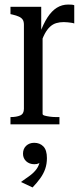

<svg xmlns="http://www.w3.org/2000/svg" viewBox="-20 -546 365 843"><path d="M306 -523V-443Q301 -445 293.5 -446Q286 -447 277.5 -448Q269 -449 260 -449Q242 -449 227 -444.5Q212 -440 199.5 -428.5Q187 -417 176.5 -397.5Q166 -378 157 -347L154 -397Q170 -441 188.5 -469.5Q207 -498 229.5 -512Q252 -526 279 -526Q288 -526 295 -525.5Q302 -525 306 -523ZM26 0V-32H27Q52 -32 68.5 -39Q85 -46 85 -68V-437Q85 -452 79.5 -460Q74 -468 63 -473Q52 -478 35 -482L26 -484V-516H161V-398L167 -405V-46Q167 -41 175.5 -38.5Q184 -36 198 -34Q212 -32 226 -32H241V0ZM123 277 72 253Q94 238 112 224.5Q130 211 141 195.5Q152 180 155 160L161 163Q156 168 149.5 171.5Q143 175 131 175Q109 175 95 162Q81 149 81 129Q81 107 95 94Q109 81 130 81Q155 81 170.5 97Q186 113 186 148Q186 174 178.5 195.5Q171 217 157 236.5Q143 256 123 277Z"/></svg>

Font: Roboto Serif 120pt ExtraCondensed
Style: Regular
Weight: 400
Width: 2
Designer: Greg Gazdowicz
Foundry: Commercial Type
Version: Version 1.008